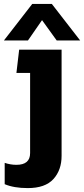

<svg xmlns="http://www.w3.org/2000/svg" viewBox="-34 -728 430 982"><path d="M-14 -521 131 -708H231L376 -521H256L181 -625L109 -521ZM108 234Q37 234 -10 214V105Q20 115 50 115Q120 115 120 55V-355H50L64 -474H281V69Q281 142 239 188Q197 234 108 234Z"/></svg>

Font: Kanit SemiBold
Style: Regular
Weight: 600
Designer: Katatrad Team
Foundry: CadsonDemak
Version: Version 2.000; ttfautohint (v1.8.3)